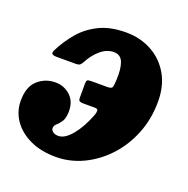

<svg xmlns="http://www.w3.org/2000/svg" viewBox="-114 -631 729 745"><g transform="rotate(20 251.0 -259.0)"><path d="M-10 -145Q-10 -202.5 20.8 -229.8Q51.5 -257 93.5 -257Q128.5 -257 154.5 -233.5Q180.5 -210 180 -167.5Q179.5 -140 170.2 -126.5Q161 -113 151.8 -105Q142.5 -97 142.5 -87Q142.5 -78.5 150.5 -72Q158.5 -65.5 173.5 -65.5Q200.5 -65.5 229.5 -101.2Q258.5 -137 279 -191.5Q283 -203 282.2 -210Q281.5 -217 268.5 -217H222Q211.5 -217 206.5 -219.8Q201.5 -222.5 201.5 -233.5V-290Q201.5 -303 205.2 -306Q209 -309 222 -309H287.5Q304.5 -309 307.5 -315.8Q310.5 -322.5 311.5 -346.5Q314 -392.5 304 -418.8Q294 -445 265.5 -445Q237 -445 211.5 -423.5Q186 -402 168.5 -368.5Q164 -360 159 -355.8Q154 -351.5 140 -351.5H64.5Q49 -351.5 44.2 -355.8Q39.5 -360 45 -372Q66 -414 96.8 -450.8Q127.5 -487.5 173.2 -510.2Q219 -533 284.5 -533Q343.5 -533 390.5 -507.2Q437.5 -481.5 464.8 -434.5Q492 -387.5 492 -323Q492 -250.5 467.2 -189Q442.5 -127.5 400 -82Q357.5 -36.5 303.8 -11Q250 14.5 192 14.5Q130.5 14.5 85.2 -6.8Q40 -28 15 -64Q-10 -100 -10 -145Z"/></g></svg>

Font: Besley* Narrow Heavy
Style: Italic
Weight: 800
Width: 4
Italic angle: -13°
Designer: Owen Earl
Foundry: indestructible type*
Version: Version 3.000; ttfautohint (v1.8.3)